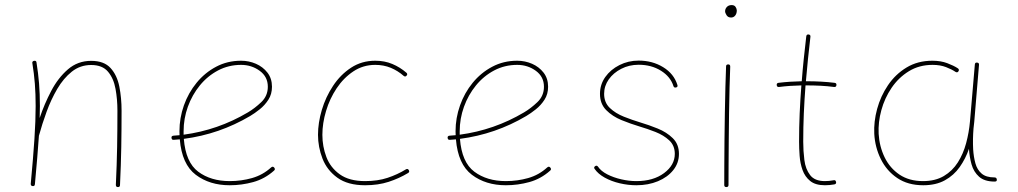

<svg xmlns="http://www.w3.org/2000/svg" viewBox="-20 -740 4072 768"><path d="M103 -4.9Q112.8 -109.4 117.7 -183.8Q122.6 -258.3 122.6 -315.9Q122.6 -364.3 119.4 -405Q116.2 -445.8 109.4 -487.3Q107.9 -494.6 115.7 -496.6Q125 -498.5 126 -490.2Q132.8 -448.2 136.2 -406.5Q139.6 -364.7 139.6 -315.9Q139.6 -293 138.7 -268.1Q157.2 -323.7 184.8 -376.2Q212.4 -428.7 251.7 -462.6Q291 -496.6 344.7 -496.6Q396 -496.6 422.1 -468Q448.2 -439.5 457.3 -393.8Q466.3 -348.1 466.3 -297.4Q466.3 -223.1 465.1 -152.1Q463.9 -81.1 460 0.5Q460 8.3 451.7 8.3Q443.4 8.3 443.4 -0.5Q447.3 -82 448.5 -152.6Q449.7 -223.1 449.7 -297.4Q449.7 -342.8 442.1 -384.5Q434.6 -426.3 412.1 -453.1Q389.6 -480 344.7 -480Q300.8 -480 267.3 -453.4Q233.9 -426.8 209 -384.3Q184.1 -341.8 166.3 -292.7Q148.4 -243.7 136.2 -198.7L135.7 -197.3Q132.8 -156.2 128.9 -108.2Q125 -60.1 119.6 -2.9Q118.7 5.4 110.4 4.4Q102.5 3.4 103 -4.9Z M1076.2 -57.6Q1039.1 -24.4 992.9 -11.7Q946.8 1 898.9 1Q818.4 1 762.9 -41Q707.5 -83 699.2 -182.6Q687 -181.6 674.8 -180.7Q667 -179.7 666 -188.5Q665 -196.3 673.8 -197.3Q686 -198.2 698.2 -199.2Q697.8 -207 697.8 -214.8Q697.8 -268.1 715.6 -318.4Q733.4 -368.7 766.4 -408.9Q799.3 -449.2 844.5 -473.1Q889.6 -497.1 944.3 -497.1Q975.6 -497.1 1003.7 -484.9Q1031.7 -472.7 1049.8 -449.5Q1067.9 -426.3 1067.9 -393.1Q1067.9 -363.3 1053.5 -341.1Q1039.1 -318.8 1018.8 -302.7Q998.5 -286.6 980.5 -275.9Q857.4 -203.1 715.3 -184.6Q722.7 -90.8 772.9 -53.2Q823.2 -15.6 898.9 -15.6Q945.3 -15.6 988.3 -27.8Q1031.2 -40 1064.5 -70.3Q1071.3 -76.2 1076.7 -69.8Q1082.5 -63 1076.2 -57.6ZM944.3 -480.5Q894.5 -480.5 852.3 -458.3Q810.1 -436 779.3 -398.2Q748.5 -360.4 731.4 -313Q714.4 -265.6 714.4 -214.8Q714.4 -208 714.4 -201.2Q852.5 -219.7 971.7 -290.5Q999 -306.6 1025.1 -331.5Q1051.3 -356.4 1051.3 -393.1Q1051.3 -433.1 1018.8 -456.8Q986.3 -480.5 944.3 -480.5Z M1606.4 -437.5Q1601.1 -431.2 1594.7 -436.5Q1571.3 -457 1543 -468.8Q1514.6 -480.5 1481 -480.5Q1432.6 -480.5 1393.6 -454.6Q1354.5 -428.7 1326.7 -387Q1298.8 -345.2 1284.2 -296.1Q1269.5 -247.1 1269.5 -200.7Q1269.5 -154.3 1285.6 -111.8Q1301.8 -69.3 1339.4 -42.5Q1377 -15.6 1440.4 -15.6Q1490.7 -15.6 1530 -28.6Q1569.3 -41.5 1603.5 -62.5Q1610.8 -66.9 1615.2 -59.6Q1619.6 -52.2 1612.3 -47.9Q1576.7 -26.4 1534.7 -12.7Q1492.7 1 1440.4 1Q1371.1 1 1329.6 -29.1Q1288.1 -59.1 1270 -105.5Q1252 -151.9 1252 -200.7Q1252 -248.5 1267.3 -300.3Q1282.7 -352.1 1312.3 -396.7Q1341.8 -441.4 1384.3 -469.2Q1426.8 -497.1 1481 -497.1Q1518.6 -497.1 1549.3 -484.1Q1580.1 -471.2 1605.5 -449.2Q1611.8 -443.8 1606.4 -437.5Z M2180.7 -57.6Q2143.6 -24.4 2097.4 -11.7Q2051.3 1 2003.4 1Q1922.9 1 1867.4 -41Q1812 -83 1803.7 -182.6Q1791.5 -181.6 1779.3 -180.7Q1771.5 -179.7 1770.5 -188.5Q1769.5 -196.3 1778.3 -197.3Q1790.5 -198.2 1802.7 -199.2Q1802.2 -207 1802.2 -214.8Q1802.2 -268.1 1820.1 -318.4Q1837.9 -368.7 1870.8 -408.9Q1903.8 -449.2 1949 -473.1Q1994.1 -497.1 2048.8 -497.1Q2080.1 -497.1 2108.2 -484.9Q2136.2 -472.7 2154.3 -449.5Q2172.4 -426.3 2172.4 -393.1Q2172.4 -363.3 2158 -341.1Q2143.6 -318.8 2123.3 -302.7Q2103 -286.6 2085 -275.9Q1961.9 -203.1 1819.8 -184.6Q1827.1 -90.8 1877.4 -53.2Q1927.7 -15.6 2003.4 -15.6Q2049.8 -15.6 2092.8 -27.8Q2135.7 -40 2168.9 -70.3Q2175.8 -76.2 2181.2 -69.8Q2187 -63 2180.7 -57.6ZM2048.8 -480.5Q1999 -480.5 1956.8 -458.3Q1914.6 -436 1883.8 -398.2Q1853 -360.4 1835.9 -313Q1818.8 -265.6 1818.8 -214.8Q1818.8 -208 1818.8 -201.2Q1957 -219.7 2076.2 -290.5Q2103.5 -306.6 2129.6 -331.5Q2155.8 -356.4 2155.8 -393.1Q2155.8 -433.1 2123.3 -456.8Q2090.8 -480.5 2048.8 -480.5Z M2684.1 -390.1Q2676.3 -388.2 2673.8 -395.5Q2662.1 -433.1 2624 -457Q2585.9 -481 2534.7 -481Q2496.6 -481 2465.1 -464.8Q2433.6 -448.7 2415 -422.4Q2396.5 -396 2396.5 -364.7Q2396.5 -330.1 2419.2 -308.3Q2441.9 -286.6 2475.6 -273.2Q2509.3 -259.8 2542 -250Q2575.2 -240.2 2610.8 -225.8Q2646.5 -211.4 2671.1 -187.3Q2695.8 -163.1 2695.8 -124.5Q2695.8 -87.9 2673.1 -59.6Q2650.4 -31.2 2611.8 -15.1Q2573.2 1 2525.4 1Q2492.7 1 2459.2 -6.8Q2425.8 -14.6 2398.9 -29.5Q2372.1 -44.4 2358.4 -64.5Q2354 -70.8 2360.4 -75.2Q2367.2 -80.1 2372.1 -73.2Q2383.8 -55.7 2408.9 -42.7Q2434.1 -29.8 2465.1 -22.7Q2496.1 -15.6 2525.4 -15.6Q2593.3 -15.6 2636.2 -47.6Q2679.2 -79.6 2679.2 -124.5Q2679.2 -157.7 2657 -178.5Q2634.8 -199.2 2601.8 -212.2Q2568.8 -225.1 2537.1 -234.4Q2502.9 -244.6 2466.3 -259.5Q2429.7 -274.4 2404.8 -299.6Q2379.9 -324.7 2379.9 -364.7Q2379.9 -401.9 2401.1 -431.9Q2422.4 -461.9 2457.8 -479.7Q2493.2 -497.6 2534.7 -497.6Q2589.8 -497.6 2632.8 -471.2Q2675.8 -444.8 2689.5 -400.4Q2692.4 -392.1 2684.1 -390.1Z M2880.4 -694.8Q2880.4 -704.6 2887.5 -712.2Q2894.5 -719.7 2906.7 -719.7Q2917.5 -719.7 2922.4 -712.2Q2927.2 -704.6 2927.2 -698.2Q2927.2 -686 2920.9 -678Q2914.6 -669.9 2904.3 -669.9Q2892.1 -669.9 2886.2 -679.2Q2880.4 -688.5 2880.4 -694.8ZM2893.1 -482.4Q2900.9 -482.4 2900.9 -473.6Q2899.4 -439.5 2898.2 -390.9Q2897 -342.3 2896.2 -287.4Q2895.5 -232.4 2895 -178Q2894.5 -123.5 2894.3 -77.1Q2894 -30.8 2894 0Q2894 8.3 2885.3 8.3Q2877 8.3 2877 0Q2877 -30.8 2877.2 -77.1Q2877.4 -123.5 2877.9 -178Q2878.4 -232.4 2879.4 -287.6Q2880.4 -342.8 2881.6 -391.4Q2882.8 -439.9 2884.3 -474.6Q2884.3 -482.4 2893.1 -482.4Z M3325.7 -399.4Q3324.7 -391.1 3316.4 -392.1Q3290.5 -395.5 3262.9 -397Q3235.4 -398.4 3206.5 -398.4Q3204.6 -398.4 3202.1 -398.4Q3197.8 -342.8 3195.3 -286.6Q3192.9 -230.5 3192.9 -173.3Q3192.9 -136.2 3197.5 -99.9Q3202.1 -63.5 3220.5 -39.6Q3238.8 -15.6 3279.8 -15.6Q3296.9 -15.6 3314.5 -19Q3322.3 -21 3324.2 -12.2Q3326.2 -4.4 3317.4 -2.4Q3298.3 1 3279.8 1Q3241.7 1 3220.7 -16.1Q3199.7 -33.2 3190.2 -59.8Q3180.7 -86.4 3178.5 -116.7Q3176.3 -147 3176.3 -173.3Q3176.3 -230.5 3178.7 -286.6Q3181.2 -342.8 3185.5 -398.4Q3138.7 -397.5 3096.2 -392.1Q3087.9 -391.1 3086.9 -399.4Q3085.9 -407.7 3094.2 -408.7Q3138.7 -414.1 3187 -415Q3190.4 -460 3195.1 -504.9Q3199.7 -549.8 3205.1 -594.7Q3206.1 -603 3214.4 -602.1Q3222.7 -601.1 3221.7 -592.8Q3216.3 -548.3 3211.9 -503.9Q3207.5 -459.5 3203.6 -415Q3205.1 -415 3206.5 -415Q3267.1 -415 3318.4 -408.7Q3326.7 -407.7 3325.7 -399.4Z M3671.9 -15.6Q3721.2 -15.6 3755.4 -35.9Q3789.6 -56.2 3811.3 -90.3Q3833 -124.5 3844.5 -167.2Q3856 -210 3859.9 -254.4L3879.4 -482.4Q3880.4 -490.7 3888.2 -489.7Q3897 -488.8 3896 -480.5L3877 -252.4Q3876 -238.8 3874 -225.6Q3874 -225.6 3874 -225.1Q3870.6 -183.6 3872.6 -143.1Q3874.5 -112.3 3881.6 -86.7Q3888.7 -61 3906.5 -45.7Q3924.3 -30.3 3958 -30.3Q3966.3 -30.3 3967.3 -22Q3968.3 -13.7 3959 -13.7Q3918 -13.7 3896.2 -33.2Q3874.5 -52.7 3866.2 -82.5Q3857.9 -112.3 3856 -143.1V-145Q3842.3 -105 3818.8 -71.8Q3795.4 -38.6 3759.5 -18.8Q3723.6 1 3672.9 1Q3611.8 1 3569.1 -27.8Q3526.4 -56.6 3503.2 -103.8Q3480 -150.9 3477.1 -204.6Q3474.6 -252.9 3488.5 -304.2Q3502.4 -355.5 3532 -399.2Q3561.5 -442.9 3606.2 -470Q3650.9 -497.1 3709.5 -497.1Q3743.2 -497.1 3769 -487.3Q3794.9 -477.5 3810.5 -467.3Q3818.4 -462.4 3814 -455.1Q3809.6 -447.8 3801.8 -452.6Q3787.6 -462.4 3764.4 -471.4Q3741.2 -480.5 3710.4 -480.5Q3656.7 -480.5 3615.5 -455.1Q3574.2 -429.7 3546.4 -388.7Q3518.6 -347.7 3505.4 -299.3Q3492.2 -251 3494.6 -204.6Q3497.6 -153.8 3518.6 -110.6Q3539.6 -67.4 3578.1 -41.5Q3616.7 -15.6 3671.9 -15.6Z"/></svg>

Font: Mikhak-FD Thin
Style: Regular
Weight: 100
Designer: Amin Abedi
Version: Version 3.2